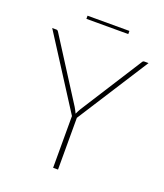

<svg xmlns="http://www.w3.org/2000/svg" viewBox="-150 -930 880 1030"><g transform="rotate(20 290.0 -415.0)"><path d="M15 0ZM304 -295.5V0H276V-295.5L15 -703H38.5Q43 -703 45.5 -701.2Q48 -699.5 50.5 -695.5L273 -346.5Q278 -338 282.2 -330Q286.5 -322 290 -314Q293.5 -322.5 297.8 -330.2Q302 -338 307 -346.5L529.5 -695.5Q533.5 -703 541 -703H565ZM170.5 -830H409.5V-812H170.5Z"/></g></svg>

Font: Lato Thin
Style: Regular
Weight: 200
Designer: Lukasz Dziedzic
Foundry: tyPoland Lukasz Dziedzic
Version: Version 2.007; 2014-02-27